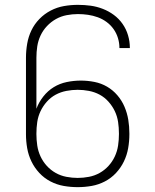

<svg xmlns="http://www.w3.org/2000/svg" viewBox="-20 -763 640 791"><path d="M300 8Q271 8 242.5 3Q214 -2 188 -15.5Q162 -29 142 -50.5Q122 -72 109.5 -98Q97 -124 92 -152.5Q87 -181 87 -210V-525Q87 -554 92 -583Q97 -612 109.5 -638Q122 -664 142.5 -685Q163 -706 189 -719.5Q215 -733 243.5 -738Q272 -743 301 -743Q328 -743 353.5 -739.5Q379 -736 403.5 -726.5Q428 -717 449 -701.5Q470 -686 485 -664.5Q500 -643 507.5 -617.5Q515 -592 515 -566V-565H472V-566Q472 -586 466 -606Q460 -626 448 -643Q436 -660 419 -672.5Q402 -685 382.5 -692Q363 -699 342.5 -702Q322 -705 301 -705Q278 -705 254.5 -700.5Q231 -696 210.5 -684.5Q190 -673 173.5 -655.5Q157 -638 147 -616.5Q137 -595 133.5 -572Q130 -549 130 -525V-315Q140 -342 158.5 -365.5Q177 -389 201.5 -404Q226 -419 255 -425Q284 -431 313 -431Q341 -431 369 -425.5Q397 -420 421 -406Q445 -392 463.5 -370.5Q482 -349 493 -323Q504 -297 508.5 -269.5Q513 -242 513 -213V-210Q513 -181 508 -152.5Q503 -124 490.5 -98Q478 -72 458 -50.5Q438 -29 412 -15.5Q386 -2 357.5 3Q329 8 300 8ZM300 -30Q323 -30 346.5 -34.5Q370 -39 390.5 -50.5Q411 -62 427 -79.5Q443 -97 453 -118.5Q463 -140 466.5 -163.5Q470 -187 470 -210V-213Q470 -237 466.5 -260.5Q463 -284 453 -305Q443 -326 427 -344Q411 -362 390.5 -373Q370 -384 346.5 -388.5Q323 -393 300 -393Q277 -393 253.5 -388.5Q230 -384 209.5 -373Q189 -362 173 -344Q157 -326 147 -305Q137 -284 133.5 -260.5Q130 -237 130 -213V-210Q130 -187 133.5 -163.5Q137 -140 147 -118.5Q157 -97 173 -79.5Q189 -62 209.5 -50.5Q230 -39 253.5 -34.5Q277 -30 300 -30Z"/></svg>

Font: Iosevka Aile Extralight
Style: Regular
Weight: 200
Designer: Belleve Invis
Foundry: Belleve Invis
Version: Version 31.1.0; ttfautohint (v1.8.4)